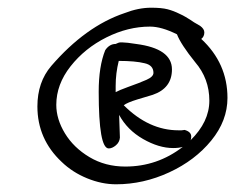

<svg xmlns="http://www.w3.org/2000/svg" viewBox="-20 -978 610 498"><path d="M140 -558Q77 -617 77 -702Q77 -765 113 -807Q202 -910 303 -944Q339 -958 372 -958Q399 -958 414.5 -954Q430 -950 446 -942Q455 -938 461.5 -934Q468 -930 473 -927Q481 -921 499 -911Q510 -903 510 -894Q510 -883 502 -877Q570 -814 570 -724Q570 -665 528 -613.5Q486 -562 419 -531Q352 -500 281 -500Q244 -500 206 -515.5Q168 -531 140 -558ZM454 -597Q444 -594 429 -594Q392 -594 351 -617.5Q310 -641 289 -680L291 -621Q290 -609 280.5 -601Q271 -593 262 -593Q236 -593 236 -740Q236 -806 253 -848Q264 -864 280 -864Q288 -868 292 -868H298Q308 -868 333 -864Q426 -852 426 -798Q426 -749 376 -732L336 -720Q310 -712 301 -705Q366 -640 443 -640H451L459 -641Q476 -636 476 -624Q476 -617 474 -614Q523 -662 523 -717Q523 -774 486 -817Q449 -863 439 -889Q399 -909 369 -909Q312 -909 256 -881Q200 -853 163 -806Q126 -759 126 -706Q126 -669 148.5 -632Q171 -595 212 -570.5Q253 -546 305 -546Q388 -546 454 -597ZM311 -752Q342 -763 360 -771Q378 -779 378 -789Q378 -809 355 -814Q331 -820 288 -820Q280 -788 280 -755V-739Q289 -744 311 -752Z"/></svg>

Font: Bad Script
Style: Regular
Weight: 400
Italic angle: -10°
Designer: Roman Shchyukin (Gaslight Type Foundry), Cyreal (Charset Expansion)
Foundry: Gaslight
Version: Version 2.000